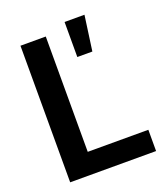

<svg xmlns="http://www.w3.org/2000/svg" viewBox="-139 -863 841 961"><g transform="rotate(-20 281.0 -382.0)"><path d="M68.8 0V-727.5H203.6V-113.3H526.4V0ZM316.9 -577.1V-763.7H422.9L397 -577.1Z"/></g></svg>

Font: V-Inter
Style: SemiBold-600
Weight: 600
Designer: Rasmus Andersson
Foundry: rsms
Version: Version 4.000;git-4146feb